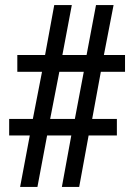

<svg xmlns="http://www.w3.org/2000/svg" viewBox="-20 -734 527 754"><path d="M59 0H127L165 -202H260L223 0H291L328 -202H439V-267H342L376 -452H471V-518H388L426 -714H357L320 -518H225L262 -714H193L157 -518H48V-452H145L109 -267H16V-202H97ZM177 -267 213 -452H309L274 -267Z"/></svg>

Font: Noto Serif Bengali Condensed
Style: Bold
Weight: 700
Width: 3
Designer: Juan Bruce, Universal Thirst, Indian Type Foundry and the Monotype Design Team.
Foundry: Monotype Imaging Inc.
Version: Version 2.003